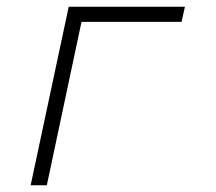

<svg xmlns="http://www.w3.org/2000/svg" viewBox="-20 -550 640 570"><path d="M71 0 184 -530H529L519 -485H222L119 0Z"/></svg>

Font: Geist Mono ExtraLight
Style: Italic
Weight: 200
Italic angle: -12°
Monospace: yes
Designer: Basement.studio, Andrés Briganti, Mateo Zaragoza
Foundry: Basement.studio, Vercel, Andrés Briganti, Guido Ferreyra, Mateo Zaragoza
Version: Version 1.500; ttfautohint (v1.8.4.7-5d5b)